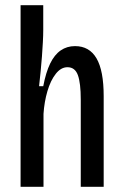

<svg xmlns="http://www.w3.org/2000/svg" viewBox="-20 -717 473 737"><path d="M59 0V-343V-697H146V-602Q146 -581 144.5 -554.5Q143 -528 141 -500Q139 -472 136 -443Q133 -414 130 -386H146Q156 -439 172.5 -473Q189 -507 213 -523.5Q237 -540 268 -540Q323 -540 350.5 -493Q378 -446 378 -348V0H290V-335Q290 -398 279 -428.5Q268 -459 239 -459Q214 -459 194 -433.5Q174 -408 162 -367Q150 -326 147 -280V0Z"/></svg>

Font: Bricolage Grotesque 24pt Condensed
Style: Regular
Weight: 400
Width: 3
Designer: Mathieu Triay
Foundry: Atelier Triay
Version: Version 1.001;gftools[0.9.33.dev8+g029e19f]